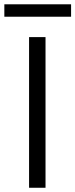

<svg xmlns="http://www.w3.org/2000/svg" viewBox="-41 -886 355 906"><path d="M173.8 -710.9V0H96.2V-710.9ZM294.4 -865.7V-807.1H-20.5V-865.7Z"/></svg>

Font: Vazirmatn UI FD Light
Style: Regular
Weight: 300
Designer: Saber Rastikerdar
Foundry: Saber Rastikerdar
Version: Version 33.003